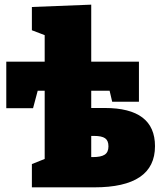

<svg xmlns="http://www.w3.org/2000/svg" viewBox="-20 -805 688 825"><path d="M430 -341Q646 -341 646 -177Q646 0 385 0H117V-100L172 -122V-415H142L122 -340H7V-540H172V-654L117 -675V-775L372 -785V-540H577V-368H462L451 -415H372V-341ZM379 -130Q414 -130 430 -140.5Q446 -151 446 -176Q446 -201 431.5 -211Q417 -221 384 -221H372V-130Z"/></svg>

Font: Bitter Pro Black
Style: Regular
Weight: 900
Designer: Sol Matas, and Bitter project Authors
Foundry: Sol Matas
Version: Version 1.010